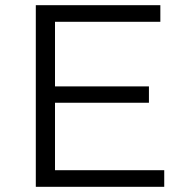

<svg xmlns="http://www.w3.org/2000/svg" viewBox="-20 -720 699 740"><path d="M613 -64V0H118V-700H598V-636H192V-387H554V-324H192V-64Z"/></svg>

Font: CMG Sans
Style: Regular
Weight: 400
Designer: Julieta Ulanovsky
Foundry: Julieta Ulanovsky
Version: Version 7.200